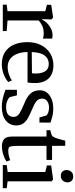

<svg xmlns="http://www.w3.org/2000/svg" viewBox="629 -1450 832 2130"><g transform="rotate(90 1045.0 -385.0)"><path d="M32 0V-43.5L104 -52V-471.5L33.5 -489.5V-537L168.5 -557.5H175L195 -541.5V-520L192.5 -432.5L195 -433.5Q199 -443 212.8 -462.2Q226.5 -481.5 249 -502.2Q271.5 -523 302.8 -537.5Q334 -552 373.5 -552Q387 -552 395 -550.5Q403 -549 408.5 -547V-443Q403 -447 389 -450.5Q375 -454 353 -454Q295.5 -454 261.8 -435.5Q228 -417 207 -398V-52.5L324.5 -43V0Z M693.5 11Q611.5 11 556.8 -25Q502 -61 474.8 -125Q447.5 -189 447.5 -273Q447.5 -361 481.2 -425.8Q515 -490.5 572.8 -526Q630.5 -561.5 704 -561.5Q796.5 -561.5 847.8 -510.8Q899 -460 901.5 -364.5Q901.5 -304 895 -274.5H557Q558 -210.5 576.8 -160.8Q595.5 -111 632.2 -82.5Q669 -54 724 -54Q765 -54 807.2 -68.8Q849.5 -83.5 872 -101.5L890 -61.5Q872.5 -43.5 841.5 -26.8Q810.5 -10 772 0.5Q733.5 11 693.5 11ZM557.5 -321.5 793 -323.5Q794.5 -334 795 -347.8Q795.5 -361.5 795.5 -368Q795 -431 770.5 -470.5Q746 -510 688 -510Q633 -510 597.5 -466.8Q562 -423.5 557.5 -321.5Z M1038 -156.5 1057 -79.5Q1065.5 -64 1097.5 -50.2Q1129.5 -36.5 1167 -36.5Q1225 -36.5 1251 -59.2Q1277 -82 1277 -119Q1277 -160.5 1238 -185Q1199 -209.5 1128 -238.5Q1055.5 -266 1018.5 -306.5Q981.5 -347 981.5 -412.5Q981.5 -457.5 1007.8 -490.2Q1034 -523 1078.8 -541.2Q1123.5 -559.5 1179.5 -559.5Q1243.5 -559.5 1282.5 -546.8Q1321.5 -534 1340 -529L1339.5 -406.5H1283L1262.5 -479.5Q1255.5 -493.5 1231.2 -503Q1207 -512.5 1176 -513Q1131.5 -513 1102.8 -493Q1074 -473 1074 -437.5Q1074 -404 1092.2 -383.8Q1110.5 -363.5 1139.5 -349.5Q1168.5 -335.5 1201 -321.5Q1244.5 -303.5 1283.5 -282.8Q1322.5 -262 1347 -230.5Q1371.5 -199 1371.5 -150Q1371.5 -77 1316.5 -33Q1261.5 11 1163 11Q1125.5 11 1088.8 3.5Q1052 -4 1022.2 -13.8Q992.5 -23.5 976 -29.5L976.5 -156.5Z M1604 10Q1552 10 1523.5 -14.2Q1495 -38.5 1495 -102V-485H1424.5V-527Q1438.5 -531 1457 -535.5Q1475.5 -540 1483 -545.5Q1492.5 -552 1498 -560.5Q1503.5 -569 1509 -583Q1513.5 -595 1519.8 -616.2Q1526 -637.5 1531.8 -658.8Q1537.5 -680 1540.5 -692.5H1597L1598.5 -546.5H1754V-485H1598.5V-168Q1598.5 -118.5 1602.8 -95.8Q1607 -73 1619 -66.8Q1631 -60.5 1654 -60.5Q1680 -60.5 1710.5 -67.8Q1741 -75 1757 -82.5L1771.5 -41.5Q1756.5 -29.5 1728.5 -17.8Q1700.5 -6 1667.5 2Q1634.5 10 1604 10Z M1888 -54V-471.5L1815.5 -489.5V-536.5L1964.5 -557.5H1971L1992 -541.5V-53L2068 -44V0H1811V-44ZM1930 -644Q1899 -644 1882.8 -662.2Q1866.5 -680.5 1866.5 -707.5Q1866.5 -736.5 1884.5 -758.8Q1902.5 -781 1938 -781H1939Q1970 -781 1986.5 -762.8Q2003 -744.5 2003 -717.5Q2003 -688.5 1984.8 -666.2Q1966.5 -644 1931 -644Z"/></g></svg>

Font: Merriweather Text
Style: Regular
Weight: 400
Designer: Eben Sorkin
Foundry: Eben Sorkin
Version: Version 2.100; ttfautohint (v1.7.19-72a1) -l 8 -r 50 -G 200 